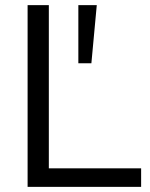

<svg xmlns="http://www.w3.org/2000/svg" viewBox="-20 -725 583 745"><path d="M87.1 0V-705H169.5V-71.9H527.6V0ZM284 -479.6V-705H355.5L334.6 -479.6Z"/></svg>

Font: Nunito Sans 12pt ExtraLight
Style: Regular
Weight: 200
Version: Version 3.101;gftools[0.9.27]